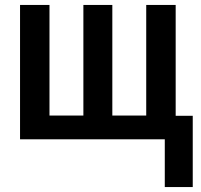

<svg xmlns="http://www.w3.org/2000/svg" viewBox="-20 -563 813 776"><path d="M690 -543V-95H759V193H646V0H61V-543H180V-96H317V-543H434V-96H571V-543Z"/></svg>

Font: Avrile Sans Condensed SemiBold
Style: Regular
Weight: 600
Width: 3
Designer: Monotype Design Team
Foundry: Monotype Imaging Inc.
Version: Version 2.001;September 10, 2019;FontCreator 11.5.0.2425 64-